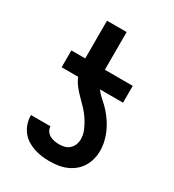

<svg xmlns="http://www.w3.org/2000/svg" viewBox="-180 -838 859 948"><g transform="rotate(30 250.0 -363.5)"><path d="M249 8Q226 8 203.5 5Q181 2 159 -5.5Q137 -13 118 -25.5Q99 -38 85 -56.5Q71 -75 64 -97Q57 -119 57 -142V-144H168V-143Q168 -130 176 -118Q184 -106 196 -99.5Q208 -93 221.5 -90.5Q235 -88 249 -88Q264 -88 279.5 -92Q295 -96 306.5 -106.5Q318 -117 324 -132Q330 -147 330 -163Q330 -189 319.5 -213.5Q309 -238 294.5 -260.5Q280 -283 262.5 -302Q245 -321 226 -339.5Q207 -358 190.5 -379Q174 -400 164 -424H70V-520H149V-735H261V-520H420V-424H288Q304 -403 324 -386Q344 -369 361.5 -349.5Q379 -330 393.5 -308Q408 -286 418.5 -262.5Q429 -239 435 -213Q441 -187 441 -161Q441 -137 435 -113.5Q429 -90 416.5 -69.5Q404 -49 385 -33.5Q366 -18 343.5 -8.5Q321 1 297 4.5Q273 8 249 8Z"/></g></svg>

Font: Iosevka
Style: Bold
Weight: 700
Monospace: yes
Designer: Belleve Invis
Foundry: Belleve Invis
Version: Version 32.5.0; ttfautohint (v1.8.4)